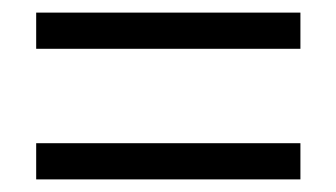

<svg xmlns="http://www.w3.org/2000/svg" viewBox="-20 -474 531 303"><path d="M37.1 -454.1H454.1V-397H37.1ZM37.1 -248H454.1V-190.9H37.1Z"/></svg>

Font: Montserrat-Arabic Light
Style: Regular
Weight: 300
Designer: Mohamed Gaber
Foundry: Kief Type Foundry
Version: Version 5.008;PS 005.008;hotconv 1.0.88;makeotf.lib2.5.64775